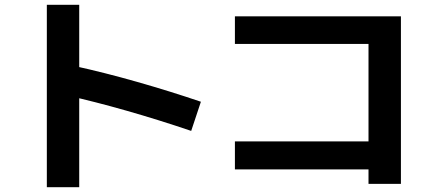

<svg xmlns="http://www.w3.org/2000/svg" viewBox="-20 -750 1769 792"><path d="M253.7 -357 287.6 -477.6Q410.3 -450.7 545.4 -412.3Q680.6 -373.8 808.7 -330.3L768.7 -210Q634 -255.7 502.5 -293.2Q371 -330.7 253.7 -357ZM173.2 -730.1H306.8V22.3H173.2Z M1500.1 -51.2H949V-166.7H1500.1V-568.7H949V-682.6H1633.8V8.4H1500.1Z"/></svg>

Font: Pretendard GOV Variable
Style: Regular
Weight: 400
Designer: Base glyphs from Inter by Rasmus Andersson; Hangul glyphs from Noto Sans CJK(Source Han Sans) by Jang Soo-young and Kang
Foundry: Kil Hyung-jin
Version: Version 1.307;Glyphs 3.2 (3192)